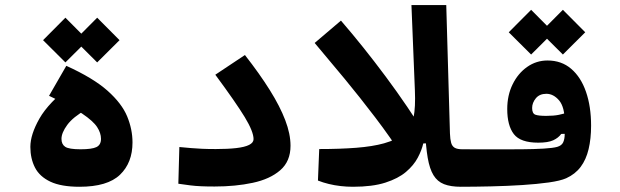

<svg xmlns="http://www.w3.org/2000/svg" viewBox="-20 -713 2384 738"><path d="M285.6 4.9Q215.3 4.9 173.8 -14.6Q132.3 -34.2 114.5 -68.8Q96.7 -103.5 96.7 -148.4Q96.7 -195.8 131.6 -257.3Q166.5 -318.8 255.4 -387.2L311.5 -292Q260.7 -263.2 238.5 -232.9Q216.3 -202.6 216.3 -179.2Q216.3 -158.2 230.7 -148.7Q245.1 -139.2 289.6 -139.2Q333.5 -139.2 350.8 -147.7Q368.2 -156.2 368.2 -179.2Q368.2 -201.7 353.3 -224.6Q338.4 -247.6 295.7 -276.4Q252.9 -305.2 168.5 -344.7L234.9 -460Q338.4 -413.1 393.3 -364.3Q448.2 -315.4 468.8 -265.6Q489.3 -215.8 489.3 -165.5Q489.3 -87.4 441.2 -41.3Q393.1 4.9 285.6 4.9ZM353.5 -473.1 267.6 -558.6 353.5 -645 439.5 -558.6ZM231.4 -473.1 145.5 -558.6 231.4 -645 317.4 -558.6Z M804.7 3.9Q774.4 3.9 752.9 2.9Q731.4 2 711.4 -0.5Q691.4 -2.9 665.5 -6.8L669.4 -147.9Q694.8 -145.5 714.6 -143.8Q734.4 -142.1 756.6 -141.1Q778.8 -140.1 809.6 -140.1Q855.5 -140.1 887.9 -143.8Q920.4 -147.5 937.5 -156Q954.6 -164.6 954.6 -178.2Q954.6 -207 920.7 -262.9Q886.7 -318.8 807.6 -425.8L921.4 -501.5Q978 -429.2 1017.1 -366.7Q1056.2 -304.2 1076.4 -251.2Q1096.7 -198.2 1096.7 -152.8Q1096.7 -92.8 1057.1 -58.6Q1017.6 -24.4 951.4 -10.3Q885.3 3.9 804.7 3.9Z M1530.8 -106.9Q1481 -184.6 1422.4 -261.5Q1363.8 -338.4 1304 -410.9Q1244.1 -483.4 1189.5 -547.9L1290.5 -633.8Q1377 -533.7 1462.9 -418.2Q1548.8 -302.7 1621.1 -185.1Z M1336.9 4.9Q1313 4.9 1289.3 2.2Q1265.6 -0.5 1243.7 -5.9Q1221.7 -11.2 1202.1 -19L1207 -140.1Q1287.1 -140.1 1349.6 -145Q1412.1 -149.9 1456.1 -162.1Q1508.8 -177.2 1535.2 -199.7Q1561.5 -222.2 1569.6 -261.5Q1577.6 -300.8 1574.7 -366.2L1561.5 -693.4H1695.3L1709.5 -199.7Q1710.4 -177.2 1714.1 -164.1Q1717.8 -150.9 1727.8 -145Q1737.8 -139.2 1757.8 -139.2Q1776.4 -139.2 1785.4 -124Q1794.4 -108.9 1794.4 -75.7Q1794.4 -34.2 1782 -14.6Q1769.5 4.9 1752 4.9Q1712.4 4.9 1686.8 -5.1Q1661.1 -15.1 1646.2 -39.6Q1631.3 -64 1624 -106.4Q1616.7 -148.9 1613.8 -213.9L1663.1 -211.9L1635.3 -162.6L1606.9 -161.6Q1601.1 -135.7 1585.7 -106.7Q1570.3 -77.6 1540.5 -52.2Q1510.7 -26.9 1461.2 -11Q1411.6 4.9 1336.9 4.9Z M1748 4.9 1757.8 -139.2Q1816.9 -139.2 1875 -138.9Q1933.1 -138.7 1983.4 -139.2Q2033.7 -139.6 2069.8 -141.8Q2106 -144 2121.6 -148.4Q2138.7 -153.3 2144.5 -165.5Q2150.4 -177.7 2150.6 -197Q2150.9 -216.3 2150.9 -241.2Q2150.9 -301.3 2129.2 -326.9Q2107.4 -352.5 2080.1 -352.5Q2053.7 -352.5 2039.6 -335.2Q2025.4 -317.9 2025.4 -297.9Q2025.4 -276.9 2037.6 -272.2Q2049.8 -267.6 2079.6 -267.6Q2108.4 -267.6 2128.4 -271.7Q2148.4 -275.9 2172.4 -283.7L2170.9 -199.2L2137.2 -198.2Q2126.5 -183.1 2106.4 -173.8Q2086.4 -164.6 2048.8 -164.6Q1980.5 -164.6 1955.1 -197.5Q1929.7 -230.5 1929.7 -293.9Q1929.7 -346.7 1950.4 -388.9Q1971.2 -431.2 2006.3 -455.8Q2041.5 -480.5 2084.5 -480.5Q2138.2 -480.5 2175.5 -448.5Q2212.9 -416.5 2232.4 -360.1Q2252 -303.7 2252 -230Q2252 -179.7 2242.4 -139.6Q2232.9 -99.6 2211.9 -71.5Q2190.9 -43.5 2156.2 -27.8Q2134.3 -18.1 2089.6 -11.7Q2044.9 -5.4 1987.1 -1.7Q1929.2 2 1866.9 3.4Q1804.7 4.9 1748 4.9ZM2143.6 -503.4 2057.6 -588.9 2143.6 -675.3 2229.5 -588.9ZM2021.5 -503.4 1935.5 -588.9 2021.5 -675.3 2107.4 -588.9Z"/></svg>

Font: Cascadia Mono
Style: Regular
Weight: 400
Monospace: yes
Designer: Aaron Bell
Foundry: Saja Typeworks
Version: Version 2404.023